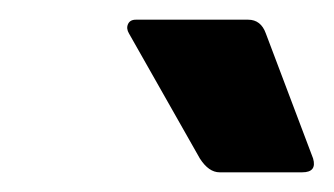

<svg xmlns="http://www.w3.org/2000/svg" viewBox="-20 -731 339 195"><path d="M203 -556Q192 -556 183 -570L111 -697Q108 -702 110 -706.5Q112 -711 118 -711H232Q245 -711 250 -697L298 -570Q302 -556 287 -556Z"/></svg>

Font: Sofia Sans Black
Style: Italic
Weight: 900
Italic angle: -9°
Version: Version 4.100-B